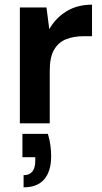

<svg xmlns="http://www.w3.org/2000/svg" viewBox="-20 -528 436 822"><path d="M65 0V-496H179L191 -403Q218 -451 264.5 -479.5Q311 -508 374 -508V-373H338Q296 -373 263 -360Q230 -347 211.5 -315Q193 -283 193 -226V0ZM81 274V222Q131 222 131 160V145H76V45H185Q193 71 196 95.5Q199 120 199 141Q199 205 169.5 239.5Q140 274 81 274Z"/></svg>

Font: Firefly Display
Style: Bold
Weight: 700
Designer: Colophon Foundry, Jonny Pinhorn
Foundry: Colophon Foundry
Version: Version 1.200; ttfautohint (v1.8.3)